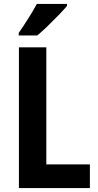

<svg xmlns="http://www.w3.org/2000/svg" viewBox="-20 -954 497 974"><path d="M76 0V-714H215V-120H436V0ZM320 -924Q305 -906 278.5 -878.5Q252 -851 222.5 -822.5Q193 -794 169 -774H75V-787Q100 -823 124.5 -862Q149 -901 167 -934H320Z"/></svg>

Font: Noto Sans Malayalam Condensed
Style: Bold
Weight: 700
Width: 3
Designer: Jelle Bosma - Monotype Design Team
Foundry: Monotype Imaging Inc.
Version: Version 2.104; ttfautohint (v1.8.4.7-5d5b)